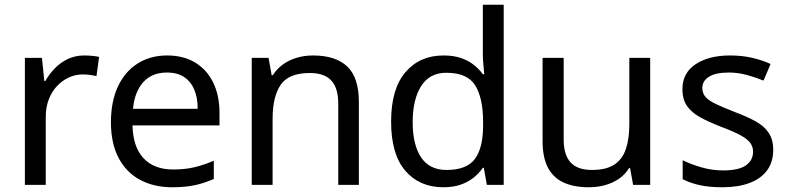

<svg xmlns="http://www.w3.org/2000/svg" viewBox="-20 -780 3327 810"><path d="M335 -546Q350 -546 367.5 -544.5Q385 -543 398 -540L387 -459Q374 -462 358.5 -464Q343 -466 329 -466Q298 -466 270 -453Q242 -440 220 -416.5Q198 -393 185.5 -360Q173 -327 173 -286V0H85V-536H157L167 -438H171Q188 -468 212 -492.5Q236 -517 267 -531.5Q298 -546 335 -546Z M685 -546Q754 -546 803.5 -516Q853 -486 879.5 -431.5Q906 -377 906 -304V-251H539Q541 -160 585.5 -112.5Q630 -65 710 -65Q761 -65 800.5 -74.5Q840 -84 882 -102V-25Q841 -7 801 1.5Q761 10 706 10Q630 10 571.5 -21Q513 -52 480.5 -113.5Q448 -175 448 -264Q448 -352 477.5 -415Q507 -478 560.5 -512Q614 -546 685 -546ZM684 -474Q621 -474 584.5 -433.5Q548 -393 541 -321H814Q814 -367 800 -401Q786 -435 757.5 -454.5Q729 -474 684 -474Z M1300 -546Q1396 -546 1445 -499.5Q1494 -453 1494 -349V0H1407V-343Q1407 -408 1378 -440Q1349 -472 1287 -472Q1198 -472 1164 -422Q1130 -372 1130 -278V0H1042V-536H1113L1126 -463H1131Q1149 -491 1175.5 -509.5Q1202 -528 1234 -537Q1266 -546 1300 -546Z M1850 10Q1750 10 1690 -59.5Q1630 -129 1630 -267Q1630 -405 1690.5 -475.5Q1751 -546 1851 -546Q1893 -546 1924 -535.5Q1955 -525 1978 -507Q2001 -489 2017 -467H2023Q2022 -480 2019.5 -505.5Q2017 -531 2017 -546V-760H2105V0H2034L2021 -72H2017Q2001 -49 1978 -30.5Q1955 -12 1923.5 -1Q1892 10 1850 10ZM1864 -63Q1949 -63 1983.5 -109.5Q2018 -156 2018 -250V-266Q2018 -366 1985 -419.5Q1952 -473 1863 -473Q1792 -473 1756.5 -416.5Q1721 -360 1721 -265Q1721 -169 1756.5 -116Q1792 -63 1864 -63Z M2723 -536V0H2651L2638 -71H2634Q2617 -43 2590 -25Q2563 -7 2531 1.5Q2499 10 2464 10Q2400 10 2356.5 -10.5Q2313 -31 2291 -74Q2269 -117 2269 -185V-536H2358V-191Q2358 -127 2387 -95Q2416 -63 2477 -63Q2537 -63 2571.5 -85.5Q2606 -108 2620.5 -151.5Q2635 -195 2635 -257V-536Z M3242 -148Q3242 -96 3216 -61Q3190 -26 3142 -8Q3094 10 3028 10Q2972 10 2931.5 1Q2891 -8 2860 -24V-104Q2892 -88 2937.5 -74.5Q2983 -61 3030 -61Q3097 -61 3127 -82.5Q3157 -104 3157 -140Q3157 -160 3146 -176Q3135 -192 3106.5 -208Q3078 -224 3025 -244Q2973 -264 2936 -284Q2899 -304 2879 -332Q2859 -360 2859 -404Q2859 -472 2914.5 -509Q2970 -546 3060 -546Q3109 -546 3151.5 -536.5Q3194 -527 3231 -510L3201 -440Q3167 -454 3130 -464Q3093 -474 3054 -474Q3000 -474 2971.5 -456.5Q2943 -439 2943 -409Q2943 -387 2956 -371.5Q2969 -356 2999.5 -341.5Q3030 -327 3081 -307Q3132 -288 3168 -268Q3204 -248 3223 -219.5Q3242 -191 3242 -148Z"/></svg>

Font: ukorean85
Style: Book
Weight: 400
Designer: Jelle Bosma - Monotype Design Team
Foundry: Monotype Imaging Inc.
Version: Version 2.003